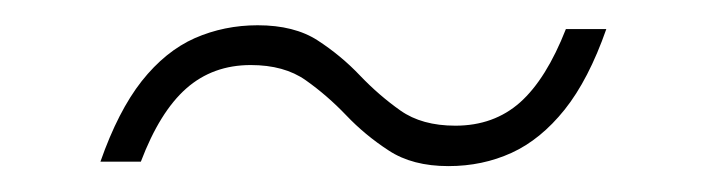

<svg xmlns="http://www.w3.org/2000/svg" viewBox="-20 -300 556 152"><path d="M460 -277Q446 -237 427 -213.2Q408 -189.5 385 -179Q362 -168.5 335 -168.5Q306.5 -168.5 287.8 -180.8Q269 -193 254 -208.8Q239 -224.5 222 -236.5Q205 -248.5 178.5 -248.5Q148.5 -248.5 127.5 -230Q106.5 -211.5 91.5 -172H59.5Q73.5 -212 92.2 -235.8Q111 -259.5 134.2 -269.8Q157.5 -280 184 -280Q213 -280 231.5 -268Q250 -256 265 -240.2Q280 -224.5 297 -212.5Q314 -200.5 340.5 -200.5Q371 -200.5 391.8 -219Q412.5 -237.5 428 -277Z"/></svg>

Font: Newsreader 16pt 16pt Light
Style: Italic
Weight: 300
Italic angle: -17°
Version: Version 1.003